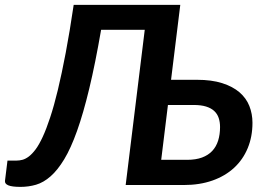

<svg xmlns="http://www.w3.org/2000/svg" viewBox="-53 -742 1063 770"><path d="M670 -722.5H242.5C231.8 -650.2 221.2 -585.9 210.5 -529.8C199.8 -473.6 189.3 -424.1 179 -381.2C168.7 -338.4 158.4 -301.7 148.2 -271C138.1 -240.3 128.2 -214.5 118.5 -193.5C108.8 -172.5 99.3 -155.8 90 -143.2C80.7 -130.8 71.6 -121.2 62.8 -114.5C53.9 -107.8 45.4 -103.4 37.2 -101.2C29.1 -99.1 21.2 -98 13.5 -98H-23L-33 -17C-34 -9 -29.6 -2.9 -19.8 1.2C-9.9 5.4 6.5 7.5 29.5 7.5C50.8 7.5 71.5 4.6 91.5 -1.2C111.5 -7.1 130.9 -18.2 149.8 -34.8C168.6 -51.2 186.8 -74.1 204.5 -103.2C222.2 -132.4 239.3 -170.3 256 -217C272.7 -263.7 289 -320.2 305 -386.8C321 -453.2 336.8 -531.8 352.5 -622.5H527.5L451 0H684C726.7 0 765 -6 799 -18C833 -30 861.9 -47 885.8 -69C909.6 -91 927.8 -117.3 940.5 -148C953.2 -178.7 959.5 -212.5 959.5 -249.5C959.5 -273.5 955.3 -296 947 -317C938.7 -338 925.5 -356.2 907.5 -371.8C889.5 -387.2 866.4 -399.5 838.2 -408.5C810.1 -417.5 776.2 -422 736.5 -422H633ZM620.5 -321H723.5C743.2 -321 759.8 -318.9 773.2 -314.8C786.8 -310.6 797.7 -304.7 806 -297C814.3 -289.3 820.3 -280 824 -269C827.7 -258 829.5 -245.8 829.5 -232.5C829.5 -212.5 826.9 -194.3 821.8 -178C816.6 -161.7 808.7 -147.8 798 -136.5C787.3 -125.2 773.7 -116.4 757 -110.2C740.3 -104.1 720.3 -101 697 -101H593.5Z"/></svg>

Font: Lato
Style: Bold Italic
Weight: 700
Italic angle: -7°
Designer: Lukasz Dziedzic
Foundry: tyPoland Lukasz Dziedzic
Version: Version 2.007; 2014-02-27